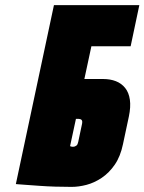

<svg xmlns="http://www.w3.org/2000/svg" viewBox="-20 -720 565 751"><path d="M157 -539H491L525 -700H191ZM383 -411H310L372 -700H191L42 0Q42 0 54 1Q66 2 87.5 3.5Q109 5 136.5 7Q164 9 196 10Q228 11 260 11Q288 11 318.5 3Q349 -5 378 -24.5Q407 -44 429 -76Q451 -108 461 -156L484 -264Q492 -302 488 -330Q484 -358 469.5 -376Q455 -394 433 -402.5Q411 -411 383 -411ZM286 -165Q285 -161 283.5 -157Q282 -153 279.5 -151Q277 -149 273.5 -147.5Q270 -146 266 -146Q265 -146 263 -146Q261 -146 259.5 -146.5Q258 -147 257 -147.5Q256 -148 255 -148Q254 -148 254 -148L277 -255H288Q291 -255 294 -254Q297 -253 299 -251Q301 -249 301.5 -245.5Q302 -242 301 -236Z"/></svg>

Font: Advent Pro Black
Style: Italic
Weight: 900
Italic angle: -12°
Version: Version 3.000